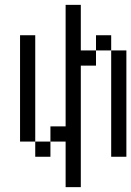

<svg xmlns="http://www.w3.org/2000/svg" viewBox="-20 -645 540 790"><path d="M312.5 -437.5H375V-375H312.5V125H250V-62.5H187.5V-125H250V-625H312.5ZM62.5 -500H125V-62.5H62.5ZM125 -62.5H187.5V0H125ZM375 -500H437.5V-437.5H375ZM437.5 -437.5H500V0H437.5Z"/></svg>

Font: 寒蝉点阵体 16px
Style: Regular
Weight: 400
Designer: Designed by Warren2060
Foundry: ChillType
Version: Version 1.000